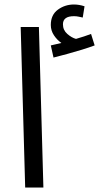

<svg xmlns="http://www.w3.org/2000/svg" viewBox="-20 -834 441 854"><path d="M92 0 72 -714H153L173 0ZM218 -578 206 -632Q221 -635 232 -638Q243 -641 253 -643Q234 -656 220 -677Q206 -698 206 -723Q206 -768 237.5 -791Q269 -814 309 -814Q332 -814 356 -806L348 -756Q338 -758 329 -760Q320 -762 309 -762Q260 -762 260 -726Q260 -700 279.5 -683Q299 -666 318 -661Q356 -672 385 -683L401 -632Q377 -623 344.5 -613Q312 -603 279 -594Q246 -585 218 -578Z"/></svg>

Font: Go Noto Current
Style: Regular
Weight: 400
Designer: Monotype Design Team
Foundry: Monotype Imaging Inc.
Version: Version 2.007; ttfautohint (v1.8) -l 8 -r 50 -G 200 -x 14 -D